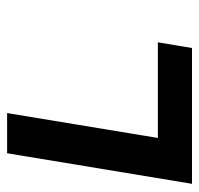

<svg xmlns="http://www.w3.org/2000/svg" viewBox="-30 -530 560 540"><g transform="rotate(-90 250.0 -260.0)"><path d="M3 0 89 -520H202L132 -96H401L385 0Z"/></g></svg>

Font: Iosevka Oblique
Style: Bold
Weight: 700
Italic angle: -9°
Monospace: yes
Designer: Belleve Invis
Foundry: Belleve Invis
Version: Version 32.5.0; ttfautohint (v1.8.4)